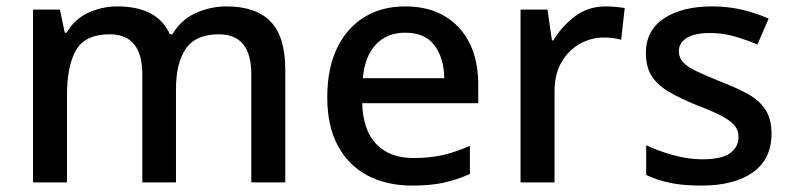

<svg xmlns="http://www.w3.org/2000/svg" viewBox="-20 -569 2470 599"><path d="M687 -549Q778 -549 824 -502Q870 -455 870 -351V0H764V-337Q764 -462 663 -462Q591 -462 560 -417.5Q529 -373 529 -290V0H424V-337Q424 -462 322 -462Q246 -462 217.5 -413Q189 -364 189 -272V0H83V-539H167L182 -467H188Q212 -509 255 -529Q298 -549 346 -549Q471 -549 510 -462H518Q544 -507 590 -528Q636 -549 687 -549Z M1244 -549Q1350 -549 1411 -483.5Q1472 -418 1472 -305V-247H1110Q1112 -164 1153.5 -120Q1195 -76 1270 -76Q1322 -76 1362.5 -85.5Q1403 -95 1446 -114V-26Q1405 -8 1364 1Q1323 10 1266 10Q1187 10 1127.5 -21Q1068 -52 1034.5 -113.5Q1001 -175 1001 -265Q1001 -356 1031.5 -419Q1062 -482 1116.5 -515.5Q1171 -549 1244 -549ZM1244 -467Q1187 -467 1152.5 -430Q1118 -393 1112 -325H1366Q1365 -388 1335.5 -427.5Q1306 -467 1244 -467Z M1870 -549Q1884 -549 1900.5 -547.5Q1917 -546 1929 -544L1918 -445Q1892 -452 1864 -452Q1824 -452 1788.5 -432Q1753 -412 1731.5 -374.5Q1710 -337 1710 -284V0H1604V-539H1688L1702 -443H1706Q1732 -486 1773 -517.5Q1814 -549 1870 -549Z M2387 -152Q2387 -73 2329 -31.5Q2271 10 2168 10Q2111 10 2070.5 1.5Q2030 -7 1996 -23V-116Q2031 -99 2078.5 -85.5Q2126 -72 2171 -72Q2231 -72 2257.5 -91Q2284 -110 2284 -142Q2284 -160 2274 -174.5Q2264 -189 2236.5 -204.5Q2209 -220 2156 -240Q2104 -261 2068.5 -281.5Q2033 -302 2014 -330.5Q1995 -359 1995 -404Q1995 -474 2051.5 -511.5Q2108 -549 2201 -549Q2250 -549 2293.5 -539Q2337 -529 2378 -511L2343 -430Q2308 -445 2271 -455.5Q2234 -466 2196 -466Q2148 -466 2123 -451Q2098 -436 2098 -409Q2098 -390 2110 -376Q2122 -362 2150.5 -348Q2179 -334 2229 -314Q2279 -295 2314.5 -275Q2350 -255 2368.5 -226Q2387 -197 2387 -152Z"/></svg>

Font: Noto Sans Ol Chiki Medium
Style: Regular
Weight: 500
Designer: Monotype Design Team, Lewis McGuffie
Foundry: Monotype Imaging Inc.
Version: Version 2.003; ttfautohint (v1.8.4.7-5d5b)